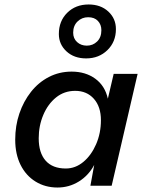

<svg xmlns="http://www.w3.org/2000/svg" viewBox="-20 -830 657 858"><path d="M237 8Q182 8 139 -18.5Q96 -45 72 -93Q48 -141 48 -206Q48 -268 66.5 -322.5Q85 -377 118.5 -419.5Q152 -462 198.5 -486Q245 -510 300 -510Q362 -510 405.5 -478.5Q449 -447 462 -389L488 -500H595L479 0H384L401 -93Q376 -46 332.5 -19Q289 8 237 8ZM274 -77Q317 -77 352.5 -106.5Q388 -136 409.5 -185.5Q431 -235 431 -293Q431 -353 399.5 -388.5Q368 -424 316 -424Q267 -424 230.5 -394.5Q194 -365 173.5 -316.5Q153 -268 153 -212Q153 -147 184 -112Q215 -77 274 -77ZM376 -810Q430 -810 464 -778.5Q498 -747 498 -700Q498 -643 460 -606Q422 -569 365 -569Q311 -569 277 -600.5Q243 -632 243 -678Q243 -736 280.5 -773Q318 -810 376 -810ZM374 -753Q346 -753 326.5 -734Q307 -715 307 -684Q307 -658 324.5 -642Q342 -626 368 -626Q395 -626 414 -644.5Q433 -663 433 -695Q433 -720 417.5 -736.5Q402 -753 374 -753Z"/></svg>

Font: Work Sans Medium
Style: Italic
Weight: 500
Italic angle: -13°
Designer: Wei Huang
Foundry: Wei Huang
Version: Version 2.012; ttfautohint (v1.8.3)